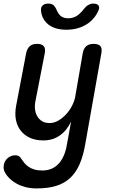

<svg xmlns="http://www.w3.org/2000/svg" viewBox="-38 -805 658 1072"><path d="M336 0 359 -127Q336 -77 296.5 -49Q257 -21 204 -21Q162 -21 130.5 -35Q99 -49 78.5 -74.5Q58 -100 51 -135.5Q44 -171 52 -214L108 -508Q114 -535 128.5 -547.5Q143 -560 169 -560Q195 -560 206 -547.5Q217 -535 212 -508L160 -241Q155 -217 157.5 -195Q160 -173 170 -156Q180 -139 196.5 -128.5Q213 -118 239 -118Q265 -118 289 -132.5Q313 -147 332.5 -168.5Q352 -190 365 -216Q378 -242 382 -265L424 -508Q429 -535 444 -547.5Q459 -560 485 -560Q512 -560 522.5 -547.5Q533 -535 528 -508L438 0Q427 64 407 110.5Q387 157 355 187.5Q323 218 277 232.5Q231 247 166 247Q133 247 105.5 240Q78 233 56 221Q34 209 17.5 193.5Q1 178 -9 160Q-15 151 -17 139.5Q-19 128 -17 118Q-16 107 -10.5 97Q-5 87 3.5 79Q12 71 23 66.5Q34 62 47 62Q58 62 66 66Q74 70 79 79Q87 91 97 103.5Q107 116 120.5 125.5Q134 135 153 141Q172 147 198 147Q223 147 245 139Q267 131 285 113.5Q303 96 316 68.5Q329 41 336 0ZM191 -745Q189 -764 200 -774.5Q211 -785 232 -785Q243 -785 250.5 -782Q258 -779 262 -775Q271 -766 276 -754Q281 -742 288 -731Q305 -703 343 -703Q381 -703 409 -731Q420 -741 428.5 -752.5Q437 -764 448 -773Q456 -778 463.5 -781.5Q471 -785 483 -785Q504 -785 512 -774.5Q520 -764 511 -745Q495 -707 460 -679Q407 -639 333 -639Q258 -639 220 -679Q194 -707 191 -745Z"/></svg>

Font: Maple Mono Medium
Style: Italic
Weight: 500
Italic angle: -10°
Monospace: yes
Designer: subframe7536
Version: Version 7.000